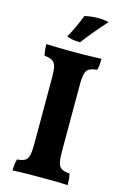

<svg xmlns="http://www.w3.org/2000/svg" viewBox="-132 -939 647 1001"><g transform="rotate(15 191.0 -438.5)"><path d="M116.4 -518.7Q116.4 -558.5 111.2 -578.5Q106 -598.6 91.5 -606.9Q77 -615.2 49.5 -617.7Q46 -629.4 44.2 -646.1Q42.4 -662.9 42.4 -679Q60.4 -678 86.9 -677.5Q113.5 -677 142.3 -676.5Q171.1 -676 193.7 -676Q216.8 -676 243 -676.5Q269.3 -677 294.5 -677.5Q319.8 -678 339.8 -679Q339.8 -662.3 338.8 -647.2Q337.8 -632 332.7 -617.7Q306.2 -615.7 291.5 -607.4Q276.7 -599.2 271.3 -578.8Q265.8 -558.5 265.8 -518.7V-158.3Q265.8 -118.5 271.3 -97.4Q276.7 -76.3 291.7 -68.3Q306.7 -60.3 333.2 -58.3Q336.7 -47.7 338.3 -30.9Q339.8 -14.1 339.8 3Q314 1 277 0.5Q239.9 0 198.9 0Q157.9 0 115.5 0.5Q73.1 1 42.4 3Q42.4 -13.1 44.5 -30.1Q46.5 -47.1 50 -58.3Q77 -60.3 91.5 -68.3Q106 -76.3 111.2 -97.4Q116.4 -118.5 116.4 -158.3ZM209.6 -733.6Q187.2 -733.6 170.4 -736.4Q153.5 -739.3 137.2 -745.4Q154.2 -775.7 170 -809.7Q185.8 -843.7 195.8 -871.5Q213.6 -875.6 231.8 -877.8Q250.1 -880.1 267.8 -880.1Q301.2 -880.1 325.8 -873.1Q294.6 -838.5 266.3 -804.7Q238 -771 209.6 -733.6Z"/></g></svg>

Font: Vollkorn
Style: Regular
Weight: 400
Designer: Friedrich Althausen
Foundry: Friedrich Althausen
Version: Version 5.001